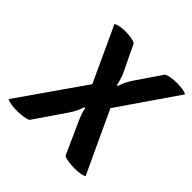

<svg xmlns="http://www.w3.org/2000/svg" viewBox="-185 -875 1039 1039"><g transform="rotate(45 334.5 -356.0)"><path d="M277.3 -702.1Q264.6 -709 247.1 -711.9Q228.5 -715.8 203.1 -715.8Q174.8 -715.8 158.2 -711.9Q141.6 -709 129.9 -702.1Q178.7 -596.7 275.4 -386.7Q210 -293 12.7 -9.8Q21.5 -2.9 42 0Q62.5 3.9 88.9 3.9Q116.2 3.9 137.7 0Q160.2 -2.9 171.9 -9.8Q212.9 -69.3 294.9 -189.5Q307.6 -208 317.4 -228.5Q327.1 -249 333 -267.6Q335 -267.6 339.8 -267.6Q342.8 -248 350.6 -228.5Q357.4 -209 365.2 -192.4Q392.6 -130.9 447.3 -9.8Q460 -2.9 480.5 0Q502 3.9 529.3 3.9Q555.7 3.9 574.2 0Q593.8 -2.9 601.6 -9.8Q546.9 -127.9 436.5 -364.3Q495.1 -448.2 668.9 -702.1Q660.2 -709 640.6 -711.9Q622.1 -715.8 596.7 -715.8Q572.3 -715.8 550.8 -711.9Q529.3 -709 517.6 -702.1Q485.4 -654.3 418.9 -557.6Q408.2 -542 396.5 -519.5Q385.7 -497.1 379.9 -477.5Q377.9 -477.5 373 -477.5Q369.1 -498 362.3 -519.5Q355.5 -541 346.7 -557.6Q323.2 -606.4 277.3 -702.1Z"/></g></svg>

Font: cl
Style: Bold Italic
Weight: 400
Designer: Mitja Miklavcic
Version: Version 7.504; 2011; Build 1022